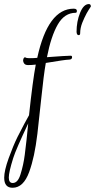

<svg xmlns="http://www.w3.org/2000/svg" viewBox="-94 -663 462 934"><path d="M-32.8 250.4Q-73.6 250.4 -73.6 201.6Q-73.6 167.2 -52 107.2Q-30.4 47.2 -8.8 3.2Q30.4 -73.6 47.2 -102.4Q65.6 -274.4 80 -348.8Q60.8 -346.4 41.6 -346.4Q22.4 -346.4 18.4 -366.4Q18.4 -382.4 28 -384.8Q31.2 -380 51.2 -380Q71.2 -380 87.2 -381.6Q139.2 -620.8 264.8 -620.8Q280.8 -620.8 280 -608.8Q279.2 -600.8 274.4 -600.8Q220 -600.8 187.2 -544Q154.4 -487.2 134.4 -384.8Q229.6 -392 250.4 -392Q257.6 -392 256.4 -382.4Q255.2 -372.8 240 -372.8Q224.8 -372.8 128.8 -356.8Q118.4 -297.6 106.8 -184.8Q95.2 -72 88 -12.8Q80.8 46.4 71.2 91.2Q61.6 136 48 173.6Q20 250.4 -32.8 250.4ZM-32 227.2Q-7.2 227.2 5.6 185.6Q20 140 26.4 90.4Q36 16 43.2 -62.4Q-16.8 64.8 -29.6 105.6Q-51.2 174.4 -51.2 200.8Q-51.2 227.2 -32 227.2ZM288.8 -492Q279.2 -492 278.4 -508Q278.4 -558.4 295.6 -600.8Q312.8 -643.2 338.4 -643.2Q348 -643.2 348 -631.2Q342.4 -622.4 337.6 -615.2Q332.8 -608 327.6 -598.4Q322.4 -588.8 316.8 -576.8Q311.2 -564.8 306.4 -552.8Q296 -526.4 296 -501.6Q296 -492 288.8 -492Z"/></svg>

Font: Euphoria Script
Style: Regular
Weight: 400
Designer: Sabrina Mariela Lopez
Foundry: Sabrina Mariela Lopez
Version: Version 1.002